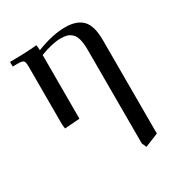

<svg xmlns="http://www.w3.org/2000/svg" viewBox="-176 -577 946 1005"><g transform="rotate(-30 296.5 -74.5)"><path d="M22 -411.1V-439Q115.2 -439 185.1 -445.8L188 -418V-414.1Q284.7 -452.1 361.8 -452.1Q431.6 -452.1 465.8 -416.5Q500 -380.9 500 -294.9V270L418 303.2L405.8 274.9V-290Q405.8 -330.1 398.7 -355.7Q391.6 -381.3 377.4 -393.3Q363.3 -405.3 348.6 -409.2Q334 -413.1 312 -413.1Q260.7 -413.1 188 -384.8V0L97.2 6.8L94.2 -19V-371.1Q94.2 -396 87.2 -403.6Q80.1 -411.1 55.2 -411.1Z"/></g></svg>

Font: Dihjauti S
Style: Bold
Weight: 700
Designer: T. Christopher White
Version: Version 3.0.0